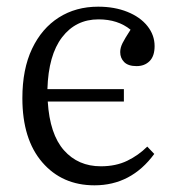

<svg xmlns="http://www.w3.org/2000/svg" viewBox="-20 -541 522 575"><path d="M263 14Q166 14 106.5 -55Q47 -124 47 -247Q47 -334 76 -395Q105 -456 156 -488.5Q207 -521 274 -521Q323 -521 361.5 -505.5Q400 -490 421.5 -463Q443 -436 443 -403Q443 -373 428 -358Q413 -343 389 -343Q364 -343 352 -355Q340 -367 340 -385Q340 -398 347 -412Q354 -426 371 -452Q333 -483 275 -483Q207 -483 166 -429.5Q125 -376 122 -274H351V-237H123Q129 -139 171.5 -91Q214 -43 282 -43Q327 -43 361 -59.5Q395 -76 421 -102L442 -80Q373 14 263 14Z"/></svg>

Font: Literata 36pt Light
Style: Regular
Weight: 300
Designer: Latin by Veronika Burian and Jose Scaglione. Greek by Irene Vlachou. Cyrillic by Vera Evstafieva.
Foundry: TypeTogether
Version: Version 3.002